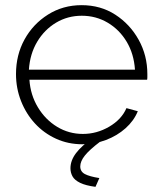

<svg xmlns="http://www.w3.org/2000/svg" viewBox="-20 -549 623 744"><path d="M299 10Q244 10 197 -11.5Q150 -33 115.5 -70.5Q81 -108 61.5 -157.5Q42 -207 42 -262Q42 -336 75 -396Q108 -456 166 -492.5Q224 -529 296 -529Q370 -529 427 -492Q484 -455 517.5 -394.5Q551 -334 551 -262Q551 -256 551 -250Q551 -244 550 -240H94Q98 -181 127 -133Q156 -85 201.5 -57.5Q247 -30 301 -30Q355 -30 403 -58Q451 -86 470 -130L514 -118Q499 -81 466.5 -52Q434 -23 390.5 -6.5Q347 10 299 10ZM92 -279H503Q499 -340 471 -387Q443 -434 397.5 -461Q352 -488 297 -488Q242 -488 197 -461Q152 -434 124 -387Q96 -340 92 -279ZM253 103Q253 73 274.5 44.5Q296 16 340 -15H353L368 0Q327 31 309 53.5Q291 76 291 96Q291 116 309 125.5Q327 135 365 141L350 175Q312 170 290.5 159.5Q269 149 261 134.5Q253 120 253 103Z"/></svg>

Font: Raleway Thin Light
Style: Regular
Weight: 300
Version: Version 4.026